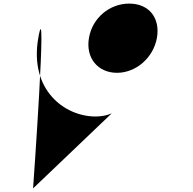

<svg xmlns="http://www.w3.org/2000/svg" viewBox="-20 -1048 1074 1068"><path d="M164 0C164 0 245 -1132 193 -837C142 -546 341 -400 511 -400C568 -400 602 -418 602 -418ZM853 -838C833 -725 735 -643 631 -643C525 -643 455 -725 475 -838C494 -948 589 -1028 699 -1028C809 -1028 872 -948 853 -838Z"/></svg>

Font: Hussar Dziwak
Style: Kur
Weight: 400
Version: Version 1.022